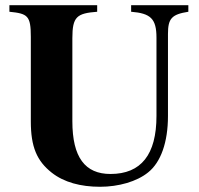

<svg xmlns="http://www.w3.org/2000/svg" viewBox="-20 -696 762 735"><path d="M701 -676H482V-651C556 -645 579 -625 579 -552V-252C579 -104 520 -30 403 -30C306 -30 257 -93 257 -232V-550C257 -632 274 -645 352 -651V-676H16V-651C86 -644 98 -636 98 -555V-231C98 -134 121 -80 178 -35C225 2 289 19 363 19C434 19 504 -1 547 -36C596 -75 623 -152 623 -252V-566C623 -625 637 -641 701 -651Z"/></svg>

Font: XITS Math
Style: Bold
Weight: 700
Designer: MicroPress Inc., with final additions and corrections provided by Coen Hoffman, Elsevier (retired)
Version: Version 1.105